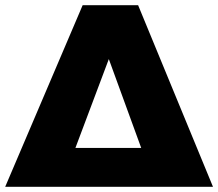

<svg xmlns="http://www.w3.org/2000/svg" viewBox="-28 -721 842 741"><path d="M505 -701 794 0H-8L291 -701ZM263 -150H517L392 -493Z"/></svg>

Font: #9Slide03 Montserrat ExtraBold
Style: Regular
Weight: 800
Designer: Julieta Ulanovsky
Foundry: Julieta Ulanovsky
Version: Version 6.001